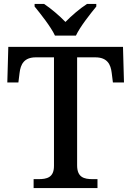

<svg xmlns="http://www.w3.org/2000/svg" viewBox="-20 -951 664 971"><path d="M258 -771H364C385 -816 436 -880 467 -918V-931H420C384 -908 341 -871 311 -840C281 -871 238 -908 203 -931H155V-918C186 -880 237 -816 258 -771ZM150 0H473V-45H449C405 -45 370 -54 370 -115V-661H462C522 -661 540 -626 545 -582L551 -534H607L602 -714H22L17 -534H73L79 -582C84 -626 102 -661 161 -661H253V-112C253 -53 217 -45 174 -45H150Z"/></svg>

Font: Noto Serif Devanagari Medium
Style: Regular
Weight: 500
Designer: Universal Thirst, Indian Type Foundry and the Monotype Design Team
Foundry: Monotype Imaging Inc.
Version: Version 2.004